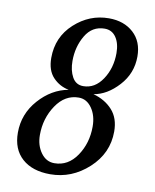

<svg xmlns="http://www.w3.org/2000/svg" viewBox="-84 -801 708 878"><g transform="rotate(10 270.0 -362.5)"><path d="M351 -737Q421 -737 465 -697Q509 -657 509 -587Q509 -509 456 -451Q403 -393 341 -383Q396 -368 430 -330.5Q464 -293 464 -231Q464 -130 386.5 -59Q309 12 209 12Q126 12 78.5 -30.5Q31 -73 31 -150Q31 -237 89.5 -303Q148 -369 226 -383Q183 -391 152.5 -423Q122 -455 122 -513Q122 -610 191.5 -673.5Q261 -737 351 -737ZM340 -687Q282 -687 251 -634.5Q220 -582 220 -516Q220 -472 237 -441.5Q254 -411 288 -411Q342 -411 377 -463.5Q412 -516 412 -586Q412 -631 393 -659Q374 -687 340 -687ZM219 -41Q283 -41 323 -100Q363 -159 363 -236Q363 -287 339 -321.5Q315 -356 278 -356Q214 -356 173 -295Q132 -234 132 -157Q132 -109 156.5 -75Q181 -41 219 -41Z"/></g></svg>

Font: Veleka
Style: Italic
Weight: 400
Italic angle: -12°
Designer: Stefan Peev, Context Ltd, 2016; SIL International, 1997-2014.
Foundry: Stefan Peev, Context Ltd, 2016
Version: Version 1.000